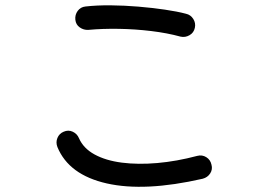

<svg xmlns="http://www.w3.org/2000/svg" viewBox="-20 -732 1040 739"><path d="M760 -44Q537 7 391 -26Q245 -59 201 -166Q194 -184 201 -201Q208 -218 225 -225Q243 -233 260 -225Q277 -217 284 -200Q301 -161 344 -137.5Q387 -114 449 -106Q511 -98 585.5 -104.5Q660 -111 739 -132Q758 -137 774 -127Q790 -117 794 -98Q799 -80 789 -64.5Q779 -49 760 -44ZM675 -591Q624 -605 562 -612.5Q500 -620 437 -621Q374 -622 320 -617Q302 -616 287 -626.5Q272 -637 270 -656Q268 -675 279 -690Q290 -705 309 -707Q353 -712 406 -711.5Q459 -711 512.5 -706.5Q566 -702 614 -695Q662 -688 696 -679Q714 -675 724 -659Q734 -643 730 -625Q726 -606 709.5 -596.5Q693 -587 675 -591Z"/></svg>

Font: Zen Maru Gothic Medium
Style: Regular
Weight: 500
Designer: Yoshimichi Ohira
Foundry: Positype
Version: Version 1.001